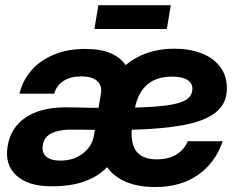

<svg xmlns="http://www.w3.org/2000/svg" viewBox="-20 -717 929 748"><path d="M180.7 8.8Q89.8 8.8 43.7 -33.4Q-2.4 -75.7 9.8 -147.9Q21.5 -219.7 79.1 -258.8Q136.7 -297.9 231 -298.8Q249 -298.8 266.4 -298.6Q283.7 -298.3 301.3 -297.9Q315.9 -297.4 331.5 -297.1Q347.2 -296.9 363.8 -296.9L373 -351.1Q378.4 -383.8 358.4 -401.6Q338.4 -419.4 295.9 -419.4Q254.9 -419.4 227.3 -401.6Q199.7 -383.8 191.4 -352.1H56.2Q66.9 -400.9 100.3 -440.4Q133.8 -480 187.5 -503.2Q241.2 -526.4 312.5 -526.4Q372.6 -526.4 411.4 -509.5Q450.2 -492.7 469.2 -463.4Q546.9 -527.3 658.7 -527.3Q717.3 -527.3 763.7 -509.8Q810.1 -492.2 836.9 -457.8Q863.8 -423.3 863.8 -372.6Q863.8 -313 820.1 -278.8Q776.4 -244.6 693.6 -229.5Q610.8 -214.4 493.2 -211.4Q492.7 -204.1 492.7 -198.2Q492.7 -144 517.8 -120.1Q543 -96.2 590.3 -96.2Q638.2 -96.2 668.7 -116Q699.2 -135.7 711.4 -167H847.7Q819.3 -83.5 752 -35.9Q684.6 11.7 584 11.7Q520.5 11.7 472.9 -7.6Q425.3 -26.9 397 -65.9Q363.8 -30.3 310.5 -10.7Q257.3 8.8 180.7 8.8ZM505.9 -297.9Q596.7 -300.3 645 -308.8Q693.4 -317.4 711.4 -332.8Q729.5 -348.1 729.5 -371.1Q729.5 -394.5 708.7 -406.5Q688 -418.5 650.4 -418.5Q531.2 -418.5 505.9 -297.9ZM349.6 -211.4Q343.8 -211.4 337.4 -211.4Q331.1 -211.4 325.2 -211.4Q306.2 -211.9 287.4 -211.9Q268.6 -211.9 250.5 -211.9Q209 -211.4 180.4 -197.5Q151.9 -183.6 147 -152.8Q142.1 -122.6 159.9 -106.9Q177.7 -91.3 214.8 -91.3Q268.1 -91.3 303.7 -119.6Q339.4 -147.9 346.2 -189.9ZM645.5 -696.8 629.9 -604H347.7L363.3 -696.8Z"/></svg>

Font: Inter Display
Style: Bold Italic
Weight: 700
Italic angle: -9.39999°
Designer: Rasmus Andersson
Foundry: rsms
Version: Version 4.000;git-a52131595